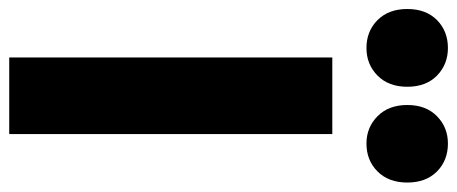

<svg xmlns="http://www.w3.org/2000/svg" viewBox="-329 -683 990 416"><g transform="rotate(90 166.0 -475.0)"><path d="M82.5 0V-700H248.5V0ZM62 -774Q25.5 -774 1.5 -798Q-22.5 -822 -22.5 -862.5Q-22.5 -903 1.5 -926.8Q25.5 -950.5 62 -950.5Q97.5 -950.5 121.8 -926.8Q146 -903 146 -862.5Q146 -822 121.8 -798Q97.5 -774 62 -774ZM269 -774Q234 -774 209.8 -798Q185.5 -822 185.5 -862.5Q185.5 -903 209.8 -926.8Q234 -950.5 269 -950.5Q305.5 -950.5 329.5 -926.8Q353.5 -903 353.5 -862.5Q353.5 -822 329.5 -798Q305.5 -774 269 -774Z"/></g></svg>

Font: Geologica Thin Roman
Style: Bold
Weight: 700
Version: Version 1.010;gftools[0.9.28]